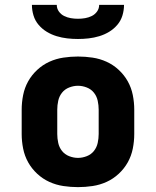

<svg xmlns="http://www.w3.org/2000/svg" viewBox="-20 -760 640 788"><path d="M300 8Q270 8 240 3.5Q210 -1 182.5 -13.5Q155 -26 132.5 -47Q110 -68 95.5 -94Q81 -120 75 -150Q69 -180 69 -210V-310Q69 -340 75 -370Q81 -400 95.5 -426Q110 -452 132.5 -473Q155 -494 182.5 -506.5Q210 -519 240 -523.5Q270 -528 300 -528Q330 -528 360 -523.5Q390 -519 417.5 -506.5Q445 -494 467.5 -473Q490 -452 504.5 -426Q519 -400 525 -370Q531 -340 531 -310V-210Q531 -180 525 -150Q519 -120 504.5 -94Q490 -68 467.5 -47Q445 -26 417.5 -13.5Q390 -1 360 3.5Q330 8 300 8ZM300 -112Q318 -112 336 -119Q354 -126 365.5 -140.5Q377 -155 381 -173.5Q385 -192 385 -210V-310Q385 -328 381 -346.5Q377 -365 365.5 -379.5Q354 -394 336 -401Q318 -408 300 -408Q282 -408 264 -401Q246 -394 234.5 -379.5Q223 -365 219 -346.5Q215 -328 215 -310V-210Q215 -192 219 -173.5Q223 -155 234.5 -140.5Q246 -126 264 -119Q282 -112 300 -112ZM300 -600Q278 -600 256 -602.5Q234 -605 212.5 -611.5Q191 -618 172 -629.5Q153 -641 138.5 -658Q124 -675 117.5 -696.5Q111 -718 111 -740H213Q213 -725 221.5 -713Q230 -701 243 -694.5Q256 -688 270.5 -685.5Q285 -683 300 -683Q315 -683 329.5 -685.5Q344 -688 357 -694.5Q370 -701 378.5 -713Q387 -725 387 -740H489Q489 -718 482.5 -696.5Q476 -675 461.5 -658Q447 -641 428 -629.5Q409 -618 387.5 -611.5Q366 -605 344 -602.5Q322 -600 300 -600Z"/></svg>

Font: Iosevka Aile Heavy
Style: Regular
Weight: 900
Designer: Belleve Invis
Foundry: Belleve Invis
Version: Version 31.1.0; ttfautohint (v1.8.4)